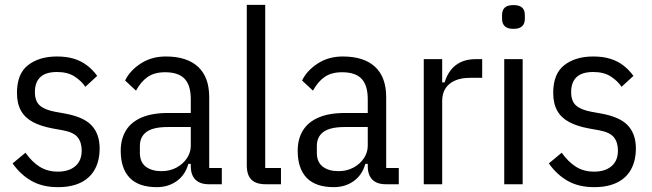

<svg xmlns="http://www.w3.org/2000/svg" viewBox="-20 -760 2691 792"><path d="M219 12Q155 12 109.5 -14Q64 -40 32 -86L85 -130Q112 -92 144 -72Q176 -52 219 -52Q264 -52 290.5 -74.5Q317 -97 317 -139Q317 -173 300 -194Q283 -215 237 -223L198 -230Q149 -239 116 -256.5Q83 -274 66.5 -303.5Q50 -333 50 -377Q50 -456 96 -491.5Q142 -527 215 -527Q254 -527 284 -518Q314 -509 338 -491Q362 -473 381 -447L332 -402Q316 -426 287.5 -444.5Q259 -463 215 -463Q169 -463 146.5 -442Q124 -421 124 -380Q124 -343 144 -325Q164 -307 207 -299L246 -292Q325 -278 358 -242.5Q391 -207 391 -148Q391 -98 371.5 -62Q352 -26 313.5 -7Q275 12 219 12Z M895 0H841Q817 0 800.5 -8.5Q784 -17 775.5 -33.5Q767 -50 767 -74V-94L777 -84H757Q744 -38 709 -13Q674 12 627 12Q552 12 515 -26.5Q478 -65 478 -138Q478 -186 499 -221Q520 -256 563.5 -275Q607 -294 674 -294H767V-351Q767 -408 741.5 -435Q716 -462 661 -462Q617 -462 589 -442.5Q561 -423 541 -386L496 -428Q516 -469 560.5 -498Q605 -527 664 -527Q751 -527 797 -484.5Q843 -442 843 -359V-67H895ZM767 -236H672Q612 -236 584.5 -216Q557 -196 557 -158V-130Q557 -91 581.5 -72.5Q606 -54 646 -54Q681 -54 708.5 -69Q736 -84 751.5 -108Q767 -132 767 -158Z M1139 0H1076Q1036 0 1017 -19Q998 -38 998 -78V-740H1074V-67H1139Z M1625 0H1571Q1547 0 1530.5 -8.5Q1514 -17 1505.5 -33.5Q1497 -50 1497 -74V-94L1507 -84H1487Q1474 -38 1439 -13Q1404 12 1357 12Q1282 12 1245 -26.5Q1208 -65 1208 -138Q1208 -186 1229 -221Q1250 -256 1293.5 -275Q1337 -294 1404 -294H1497V-351Q1497 -408 1471.5 -435Q1446 -462 1391 -462Q1347 -462 1319 -442.5Q1291 -423 1271 -386L1226 -428Q1246 -469 1290.5 -498Q1335 -527 1394 -527Q1481 -527 1527 -484.5Q1573 -442 1573 -359V-67H1625ZM1497 -236H1402Q1342 -236 1314.5 -216Q1287 -196 1287 -158V-130Q1287 -91 1311.5 -72.5Q1336 -54 1376 -54Q1411 -54 1438.5 -69Q1466 -84 1481.5 -108Q1497 -132 1497 -158Z M1804 0H1728V-516H1804V-420H1814Q1823 -450 1840 -471.5Q1857 -493 1882.5 -504.5Q1908 -516 1941 -516H1969V-439H1919Q1883 -439 1857.5 -428Q1832 -417 1818 -396Q1804 -375 1804 -343Z M2098 -641Q2073 -641 2062 -652Q2051 -663 2051 -682V-698Q2051 -718 2062 -728.5Q2073 -739 2098 -739Q2123 -739 2134 -728.5Q2145 -718 2145 -698V-682Q2145 -663 2134 -652Q2123 -641 2098 -641ZM2060 0V-516H2136V0Z M2431 12Q2367 12 2321.5 -14Q2276 -40 2244 -86L2297 -130Q2324 -92 2356 -72Q2388 -52 2431 -52Q2476 -52 2502.5 -74.5Q2529 -97 2529 -139Q2529 -173 2512 -194Q2495 -215 2449 -223L2410 -230Q2361 -239 2328 -256.5Q2295 -274 2278.5 -303.5Q2262 -333 2262 -377Q2262 -456 2308 -491.5Q2354 -527 2427 -527Q2466 -527 2496 -518Q2526 -509 2550 -491Q2574 -473 2593 -447L2544 -402Q2528 -426 2499.5 -444.5Q2471 -463 2427 -463Q2381 -463 2358.5 -442Q2336 -421 2336 -380Q2336 -343 2356 -325Q2376 -307 2419 -299L2458 -292Q2537 -278 2570 -242.5Q2603 -207 2603 -148Q2603 -98 2583.5 -62Q2564 -26 2525.5 -7Q2487 12 2431 12Z"/></svg>

Font: IBM Plex Sans Condensed
Style: Regular
Weight: 400
Width: 3
Designer: Mike Abbink, Paul van der Laan, Pieter van Rosmalen
Foundry: Bold Monday
Version: Version 3.201